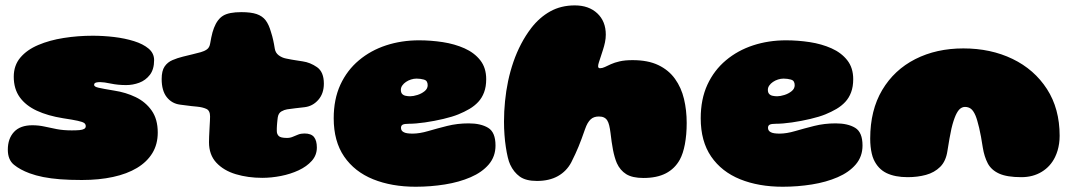

<svg xmlns="http://www.w3.org/2000/svg" viewBox="-20 -646 3998 712"><path d="M283.5 21.5Q238.5 21.5 203.2 18.8Q168 16 140.2 10.5Q112.5 5 89.5 -3.5Q54.5 -16.5 31.8 -35Q9 -53.5 9 -91Q9 -132 32 -156.8Q55 -181.5 100 -181.5Q123 -181.5 144.5 -176.8Q166 -172 190.5 -167.2Q215 -162.5 246 -162.5Q263 -162.5 274.5 -163.5Q286 -164.5 292 -168Q298 -171.5 298 -178Q298 -185.5 292.2 -189.8Q286.5 -194 268.5 -198Q250.5 -202 214 -207.5Q157.5 -216.5 116.5 -235.5Q75.5 -254.5 53.2 -285.5Q31 -316.5 31 -361.5Q31 -403.5 55.5 -432.5Q80 -461.5 122 -479.2Q164 -497 216.2 -505.2Q268.5 -513.5 324 -513.5Q363 -513.5 403 -508.8Q443 -504 476.8 -493.5Q510.5 -483 531 -465.8Q551.5 -448.5 551.5 -423Q551.5 -389 535.8 -368.5Q520 -348 496.2 -339.2Q472.5 -330.5 448 -330.5Q417.5 -330.5 391.2 -336Q365 -341.5 352 -341.5Q344 -341.5 338.8 -340.5Q333.5 -339.5 331.2 -337.2Q329 -335 329 -331Q329 -324.5 345 -320.8Q361 -317 403.5 -310Q446.5 -303.5 483.2 -285.8Q520 -268 542.5 -236Q565 -204 565 -154.5Q565 -111 545 -78.2Q525 -45.5 488 -23.2Q451 -1 399.2 10.2Q347.5 21.5 283.5 21.5Z M952.5 13.5Q899.5 13.5 854.5 0Q809.5 -13.5 782.2 -42.8Q755 -72 755 -119Q755 -129 755.5 -139.5Q756 -150 756.5 -160.2Q757 -170.5 757.5 -180Q758 -189.5 758.5 -198.2Q759 -207 759 -214Q759 -236 745.2 -242.2Q731.5 -248.5 711 -250.5Q700.5 -251.5 690.8 -252.5Q681 -253.5 670.8 -255Q660.5 -256.5 647.5 -258Q617 -262 598.2 -286Q579.5 -310 579.5 -353Q579.5 -383.5 590.5 -399.5Q601.5 -415.5 619.8 -423.2Q638 -431 658.5 -436Q677.5 -440.5 694.5 -444.8Q711.5 -449 724.5 -452.5Q737.5 -456 747.2 -462.8Q757 -469.5 759.5 -485.5Q761.5 -497 763.5 -507Q765.5 -517 768 -526Q770.5 -535 773.5 -542.5Q786 -575 807.8 -588Q829.5 -601 875 -601Q910.5 -601 931.8 -593.8Q953 -586.5 965 -570.8Q977 -555 984.5 -528.5Q987.5 -519 989.5 -511.8Q991.5 -504.5 993 -497.5Q994.5 -490.5 996 -483Q997.5 -475.5 999 -465.5Q1001.5 -450 1013.5 -441Q1025.5 -432 1040.5 -429Q1053 -426.5 1062.2 -424.8Q1071.5 -423 1080.8 -421.8Q1090 -420.5 1102 -418.5Q1130.5 -414.5 1155.8 -396.8Q1181 -379 1181 -336Q1181 -299 1160.2 -275.5Q1139.5 -252 1109.5 -248.5Q1092.5 -246.5 1074.8 -244.5Q1057 -242.5 1044.5 -240.5Q1034.5 -239 1023.5 -232.8Q1012.5 -226.5 1010 -210.5Q1009.5 -205.5 1008.8 -200.5Q1008 -195.5 1007.8 -190.5Q1007.5 -185.5 1007 -180.5Q1006.5 -175.5 1006.5 -170.5Q1006.5 -165.5 1006.5 -160Q1006.5 -149 1013.5 -141.8Q1020.5 -134.5 1044.5 -134.5Q1056 -134.5 1065.8 -138.8Q1075.5 -143 1085.8 -147Q1096 -151 1109 -151Q1134 -151 1144.5 -137.8Q1155 -124.5 1155 -99Q1155 -70.5 1136.2 -49.5Q1117.5 -28.5 1087.5 -14.5Q1057.5 -0.5 1022 6.5Q986.5 13.5 952.5 13.5Z M1521.5 46.5Q1432.5 46.5 1363.8 18.8Q1295 -9 1256.2 -65.5Q1217.5 -122 1217.5 -207.5Q1217.5 -278 1242.2 -331.8Q1267 -385.5 1310.8 -422.2Q1354.5 -459 1411.8 -477.8Q1469 -496.5 1534 -496.5Q1578 -496.5 1622 -489.8Q1666 -483 1702.5 -466.8Q1739 -450.5 1761 -422.5Q1783 -394.5 1783 -352.5Q1783 -324.5 1775.2 -303.8Q1767.5 -283 1753.5 -268Q1739.5 -253 1720.8 -242Q1702 -231 1680 -222Q1658 -213 1624.2 -205Q1590.5 -197 1555.8 -192Q1521 -187 1495.5 -187Q1480 -187 1473.5 -183.8Q1467 -180.5 1467 -172Q1467 -167 1469.2 -163Q1471.5 -159 1476 -156.5Q1481.5 -153 1490.2 -151.8Q1499 -150.5 1510 -150.5Q1535.5 -150.5 1568 -160Q1600.5 -169.5 1638.2 -179Q1676 -188.5 1718 -188.5Q1763 -188.5 1790.2 -172Q1817.5 -155.5 1817.5 -106.5Q1817.5 -65.5 1792.5 -36.2Q1767.5 -7 1725.2 11.2Q1683 29.5 1630 38Q1577 46.5 1521.5 46.5ZM1501 -289Q1512.5 -289 1527.8 -293.8Q1543 -298.5 1554.5 -307.8Q1566 -317 1566 -330Q1566 -347 1552.5 -350.8Q1539 -354.5 1524.5 -354.5Q1514.5 -354.5 1504.2 -351.2Q1494 -348 1485.5 -342.2Q1477 -336.5 1471.8 -329Q1466.5 -321.5 1466.5 -313Q1466.5 -303 1471.2 -297.8Q1476 -292.5 1484 -290.8Q1492 -289 1501 -289Z M1971 25Q1930 25 1907.5 8.8Q1885 -7.5 1872 -35.5Q1867 -46 1863 -62.8Q1859 -79.5 1855.8 -100.8Q1852.5 -122 1850.8 -146Q1849 -170 1849 -195Q1849 -232.5 1852.8 -270.5Q1856.5 -308.5 1864.2 -345.2Q1872 -382 1884 -416.8Q1896 -451.5 1912.5 -483Q1929 -514.5 1950 -542Q1980.5 -581.5 2020.5 -603.8Q2060.5 -626 2111.5 -626Q2163.5 -626 2195 -596.5Q2226.5 -567 2226.5 -517.5Q2226.5 -503.5 2223.5 -489.2Q2220.5 -475 2216.2 -461.8Q2212 -448.5 2208 -436.5Q2204 -424.5 2201 -415.2Q2198 -406 2198 -400.5Q2198 -393 2205 -393Q2213.5 -393 2223 -397.5Q2232.5 -402 2245.5 -408Q2258.5 -414 2278 -418.5Q2297.5 -423 2326 -423Q2383 -423 2421.5 -404.5Q2460 -386 2483.2 -353.5Q2506.5 -321 2516.5 -279Q2526.5 -237 2526.5 -190Q2526.5 -168.5 2524.8 -148.5Q2523 -128.5 2519.8 -111.2Q2516.5 -94 2511.8 -79.5Q2507 -65 2501 -54Q2482.5 -20.5 2449.2 -3.2Q2416 14 2366 14Q2325 14 2302.2 -0.2Q2279.5 -14.5 2267.5 -41Q2263 -51.5 2259.5 -63.8Q2256 -76 2253.2 -90.2Q2250.5 -104.5 2248.2 -120.2Q2246 -136 2244 -153Q2242 -169 2239.2 -180.5Q2236.5 -192 2232 -199.2Q2227.5 -206.5 2220 -210.2Q2212.5 -214 2201 -214Q2191.5 -214 2184 -211.5Q2176.5 -209 2170.5 -203.5Q2164.5 -198 2159.2 -189Q2154 -180 2149.5 -167Q2142.5 -147 2136.8 -131.5Q2131 -116 2125.5 -102.5Q2120 -89 2113.5 -75Q2107 -61 2098.5 -44Q2081 -11 2049 7Q2017 25 1971 25Z M2882.5 46.5Q2793.5 46.5 2724.8 18.8Q2656 -9 2617.2 -65.5Q2578.5 -122 2578.5 -207.5Q2578.5 -278 2603.2 -331.8Q2628 -385.5 2671.8 -422.2Q2715.5 -459 2772.8 -477.8Q2830 -496.5 2895 -496.5Q2939 -496.5 2983 -489.8Q3027 -483 3063.5 -466.8Q3100 -450.5 3122 -422.5Q3144 -394.5 3144 -352.5Q3144 -324.5 3136.2 -303.8Q3128.5 -283 3114.5 -268Q3100.5 -253 3081.8 -242Q3063 -231 3041 -222Q3019 -213 2985.2 -205Q2951.5 -197 2916.8 -192Q2882 -187 2856.5 -187Q2841 -187 2834.5 -183.8Q2828 -180.5 2828 -172Q2828 -167 2830.2 -163Q2832.5 -159 2837 -156.5Q2842.5 -153 2851.2 -151.8Q2860 -150.5 2871 -150.5Q2896.5 -150.5 2929 -160Q2961.5 -169.5 2999.2 -179Q3037 -188.5 3079 -188.5Q3124 -188.5 3151.2 -172Q3178.5 -155.5 3178.5 -106.5Q3178.5 -65.5 3153.5 -36.2Q3128.5 -7 3086.2 11.2Q3044 29.5 2991 38Q2938 46.5 2882.5 46.5ZM2862 -289Q2873.5 -289 2888.8 -293.8Q2904 -298.5 2915.5 -307.8Q2927 -317 2927 -330Q2927 -347 2913.5 -350.8Q2900 -354.5 2885.5 -354.5Q2875.5 -354.5 2865.2 -351.2Q2855 -348 2846.5 -342.2Q2838 -336.5 2832.8 -329Q2827.5 -321.5 2827.5 -313Q2827.5 -303 2832.2 -297.8Q2837 -292.5 2845 -290.8Q2853 -289 2862 -289Z M3346 11Q3299 11 3267.5 -4.2Q3236 -19.5 3220 -54.5Q3215.5 -64.5 3212.8 -76.5Q3210 -88.5 3208.5 -102.5Q3207 -116.5 3207 -132Q3207 -237.5 3251.5 -312.2Q3296 -387 3374.2 -426.8Q3452.5 -466.5 3552.5 -466.5Q3654 -466.5 3734.8 -427.5Q3815.5 -388.5 3862.5 -315.8Q3909.5 -243 3909.5 -142.5Q3909.5 -127.5 3907.5 -113.8Q3905.5 -100 3901.8 -87.5Q3898 -75 3892.5 -63.5Q3875.5 -28.5 3843 -8.8Q3810.5 11 3767.5 11Q3714.5 11 3685.2 -2.2Q3656 -15.5 3643 -40.2Q3630 -65 3624.5 -99Q3621 -121 3617.8 -139.2Q3614.5 -157.5 3611 -172Q3607.5 -186.5 3604.2 -197.8Q3601 -209 3597.5 -217.5Q3589.5 -236 3580.2 -242.8Q3571 -249.5 3558.5 -249.5Q3549 -249.5 3540.5 -242.8Q3532 -236 3524 -218.5Q3520 -209.5 3516 -197.2Q3512 -185 3508.2 -168.8Q3504.5 -152.5 3501 -132.2Q3497.5 -112 3493.5 -87Q3488 -48.5 3466.5 -27.2Q3445 -6 3413.8 2.5Q3382.5 11 3346 11Z"/></svg>

Font: Gluten Thin Black
Style: Regular
Weight: 900
Version: Version 1.300